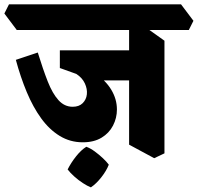

<svg xmlns="http://www.w3.org/2000/svg" viewBox="-76 -674 897 870"><path d="M299.2 -29.2Q242 -29.2 194.8 -58Q147.5 -86.8 110.5 -137.9Q73.5 -189 45.1 -257Q16.8 -325 -4.2 -402.8L95.2 -436Q118.5 -360.5 140.2 -305.1Q162 -249.8 189.1 -220Q216.2 -190.2 253.2 -190.2Q282.2 -190.2 298.6 -206.5Q315 -222.8 317.6 -246.6Q320.2 -270.5 308.5 -296Q296.8 -321.5 269.8 -339L195.2 -365.8V-404.8L225.2 -397.2Q300.2 -377.8 351.1 -344.2Q402 -310.8 427.9 -267.9Q453.8 -225 453.8 -177.8Q453.8 -139.2 436.1 -105Q418.5 -70.8 384 -50Q349.5 -29.2 299.2 -29.2ZM332.2 -309.8 195.2 -397V-445.8H556.2L550.2 -309.8ZM622.8 42.8 509 -18.5V-589.8L564.8 -563.8L669.2 -489.5V20.8ZM0 -538 -56.2 -612.8 -35.2 -654.5H744.2L800.5 -579.8L779.5 -538ZM335.8 175Q319.8 168.8 299.2 155.4Q278.8 142 260.4 125.5Q242 109 230.5 93.8Q245.8 63.2 268.9 34.2Q292 5.2 315.2 -9Q334 -2 353.6 12.4Q373.2 26.8 390.2 42.8Q407.2 58.8 417 72.2Q406.2 100 383.1 129.4Q360 158.8 335.8 175Z"/></svg>

Font: Eczar
Style: Regular
Weight: 400
Designer: Vaibhav Singh
Foundry: Rosetta Type Foundry
Version: Version 2.000